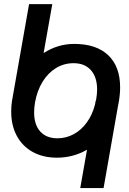

<svg xmlns="http://www.w3.org/2000/svg" viewBox="-20 -800 640 951"><path d="M35.5 -247Q35.5 -276 39.5 -300.5L124 -779.5H239L196 -537Q266 -582.5 347.5 -582.5Q457 -582.5 516 -526.5Q575 -470.5 575 -367Q575 -333.5 568 -293L564.5 -275.5L493 131.5H377.5L411 -58.5Q343 -19 262 -19Q193 -19 141.8 -47.5Q90.5 -76 63 -127.5Q35.5 -179 35.5 -247ZM450.5 -282 454 -301H455L456.5 -309Q461 -334.5 461 -356.5Q461 -418 430.2 -452.5Q399.5 -487 344.5 -487Q297 -487 257.5 -463Q218 -439 191 -395.2Q164 -351.5 153.5 -293Q149 -267 149 -243Q149 -182.5 179.2 -148.8Q209.5 -115 264.5 -115Q307.5 -115 345.2 -135.5Q383 -156 410.2 -193.8Q437.5 -231.5 450.5 -282Z"/></svg>

Font: JuliaMono SemiBold
Style: Italic
Weight: 600
Italic angle: -9°
Monospace: yes
Designer: cormullion
Foundry: corm
Version: Version 0.056; ttfautohint (v1.8.4)